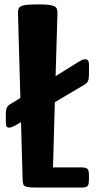

<svg xmlns="http://www.w3.org/2000/svg" viewBox="-20 -845 440 865"><path d="M74.7 -294.4 63.5 -288.1Q46.4 -277.8 36.9 -273.9Q27.3 -270 21 -270Q12.7 -270 9.5 -275.9Q6.3 -281.7 6.3 -298.8V-331.5Q6.3 -340.8 7.3 -347.7Q8.3 -354.5 10.7 -359.6Q13.2 -364.7 17.1 -368.7Q21 -372.6 27.3 -376.5L71.8 -403.8L61 -784.7Q60.5 -797.4 63.5 -805.2Q66.4 -813 75.9 -817.4Q85.4 -821.8 103 -823.5Q120.6 -825.2 149.9 -825.2Q178.7 -825.2 196.3 -823.5Q213.9 -821.8 223.4 -817.4Q232.9 -813 236.1 -805.2Q239.3 -797.4 238.8 -784.7L230.5 -502L326.2 -561.5Q338.4 -569.3 346.7 -573.7Q355 -578.1 363.8 -578.1Q380.9 -578.1 380.9 -554.2V-511.2Q380.9 -490.7 376.7 -480.5Q372.6 -470.2 357.9 -461.9L227.1 -384.8L218.8 -90.8H346.2Q358.9 -90.8 366 -88.6Q373 -86.4 376.2 -81.3Q379.4 -76.2 380.1 -67.4Q380.9 -58.6 380.9 -45.4Q380.9 -32.2 380.1 -23.4Q379.4 -14.6 376.2 -9.5Q373 -4.4 366 -2.2Q358.9 0 346.2 0H149.9Q127.4 0 114 -1Q100.6 -2 93.8 -5.4Q86.9 -8.8 84.7 -15.4Q82.5 -22 82 -33.2Z"/></svg>

Font: Denk One
Style: Regular
Weight: 400
Designer: Irina Smirnova
Foundry: Irina Smirnova
Version: Version 1.002